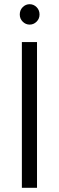

<svg xmlns="http://www.w3.org/2000/svg" viewBox="-20 -893 280 913"><path d="M84 0V-693H156V0ZM121 -776Q102 -776 88 -790Q74 -804 74 -824Q74 -845 88 -859Q102 -873 121 -873Q140 -873 154 -859Q168 -845 168 -824Q168 -804 154 -790Q140 -776 121 -776Z"/></svg>

Font: Ubuntu Sans Condensed
Style: Regular
Weight: 400
Width: 3
Designer: Dalton Maag Ltd
Foundry: Dalton Maag Ltd
Version: Version 1.006; ttfautohint (v1.8.4.7-5d5b)